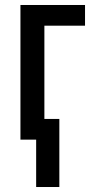

<svg xmlns="http://www.w3.org/2000/svg" viewBox="-20 -560 372 770"><path d="M321 -540V-457H158V-83H218V190H125V0H62V-540Z"/></svg>

Font: Noto Sans ExtraCondensed Medium
Style: Regular
Weight: 500
Width: 2
Designer: Monotype Design Team
Foundry: Monotype Imaging Inc.
Version: Version 2.013; ttfautohint (v1.8.4.7-5d5b)